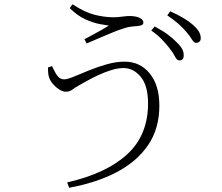

<svg xmlns="http://www.w3.org/2000/svg" viewBox="-20 -817 1040 900"><path d="M776 -589Q760 -610 740 -631Q720 -652 689 -674L705 -693Q741 -674 766.5 -655Q792 -636 808 -619Q827 -601 834.5 -586Q842 -571 841 -556Q841 -544 835 -538.5Q829 -533 820 -534Q809 -534 800.5 -551.5Q792 -569 776 -589ZM853 -668Q835 -689 815 -706.5Q795 -724 764 -745L778 -764Q814 -748 840.5 -732Q867 -716 884 -701Q904 -683 912.5 -668.5Q921 -654 921 -638Q921 -627 914.5 -621.5Q908 -616 899 -616Q888 -617 879 -633Q870 -649 853 -668ZM224 -507Q234 -485 242.5 -471Q251 -457 260.5 -451Q270 -445 281 -445Q295 -445 325.5 -457.5Q356 -470 396 -486.5Q436 -503 480 -515.5Q524 -528 564 -528Q637 -528 682 -472.5Q727 -417 727 -322Q727 -214 674 -136.5Q621 -59 526 -9.5Q431 40 304 63L295 38Q479 -4 576.5 -94Q674 -184 674 -332Q674 -415 640 -456.5Q606 -498 559 -498Q533 -498 502 -488.5Q471 -479 441 -465Q411 -451 386 -437Q361 -423 347 -415Q331 -406 318.5 -396.5Q306 -387 289 -387Q275 -387 260 -396Q245 -405 233 -418Q221 -431 215 -442Q208 -457 206.5 -469Q205 -481 205 -501ZM307 -779 320 -797Q376 -760 422.5 -748Q469 -736 514 -736Q529 -736 552 -739Q575 -742 587 -742Q603 -742 617.5 -739Q632 -736 642 -729Q652 -722 652 -711Q652 -703 644.5 -699.5Q637 -696 624 -695Q614 -694 597.5 -692.5Q581 -691 560 -684Q537 -677 505.5 -664Q474 -651 442.5 -637.5Q411 -624 386 -613L376 -633Q398 -645 418.5 -656Q439 -667 457.5 -677.5Q476 -688 490 -697Q476 -699 446 -704.5Q416 -710 379 -727Q342 -744 307 -779Z"/></svg>

Font: Source Han Serif JP VF
Style: Regular
Weight: 250
Designer: Ryoko NISHIZUKA 西塚涼子 (kana & ideographs); Frank Grießhammer (Latin, Greek & Cyrillic); Wenlong ZHANG 张文龙 (bopomofo); San
Foundry: Adobe
Version: Version 2.001;hotconv 1.1.0;makeotfexe 2.6.0